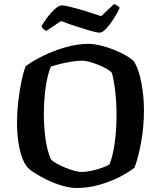

<svg xmlns="http://www.w3.org/2000/svg" viewBox="-20 -939 804 959"><path d="M364 0Q330 0 291 -11.5Q252 -23 215.5 -40.5Q179 -58 151.5 -76Q124 -94 113 -108Q90 -139 77.5 -197.5Q65 -256 65 -324Q65 -380 71.5 -434.5Q78 -489 87.5 -534.5Q97 -580 108 -608Q142 -634 195 -660Q248 -686 307.5 -703Q367 -720 421 -720Q447 -720 481 -712Q515 -704 549 -690.5Q583 -677 610.5 -661Q638 -645 651 -630Q674 -590 686.5 -524Q699 -458 699 -389Q699 -307 685 -229.5Q671 -152 652 -102Q627 -81 581 -57Q535 -33 478 -16.5Q421 0 364 0ZM387 -80Q409 -80 437 -86Q465 -92 490 -101Q515 -110 527 -118Q544 -160 553 -225.5Q562 -291 562 -363Q562 -427 555.5 -483Q549 -539 539 -575Q533 -583 515.5 -593.5Q498 -604 475 -613.5Q452 -623 429 -629.5Q406 -636 390 -636Q369 -636 340 -631.5Q311 -627 282 -620Q253 -613 234 -606Q217 -566 208 -502.5Q199 -439 199 -368Q199 -306 207.5 -245Q216 -184 234 -144Q242 -134 261.5 -123Q281 -112 305 -102Q329 -92 351.5 -86Q374 -80 387 -80ZM478 -776Q464 -776 431 -785.5Q398 -795 358 -808Q318 -821 285 -834L212 -785Q206 -786 198.5 -792.5Q191 -799 187 -808Q200 -831 218.5 -855Q237 -879 256 -895.5Q275 -912 288 -912Q302 -912 336 -903.5Q370 -895 410.5 -882.5Q451 -870 485 -858L550 -919Q569 -911 578 -900Q566 -873 547.5 -844.5Q529 -816 510.5 -796Q492 -776 478 -776Z"/></svg>

Font: Texturina SemiBold
Style: Regular
Weight: 600
Designer: Guillermo Torres Carreño
Foundry: Omnibus-Type
Version: Version 1.002; ttfautohint (v1.8.3)